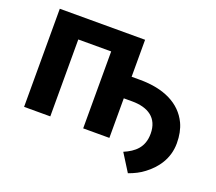

<svg xmlns="http://www.w3.org/2000/svg" viewBox="-113 -682 1091 971"><g transform="rotate(20 432.5 -196.0)"><path d="M701 -91C701 -17 658 18 602 42L661 136C692 125 720 111 743 93C795 54 842 -6 842 -91C842 -131 835 -166 821 -196C779 -284 686 -329 557 -329H512V-528H53V0H194V-414H371V0H512V-213H557C643 -213 701 -176 701 -91Z"/></g></svg>

Font: Asimov
Style: Regular
Weight: 500
Designer: Google
Version: Version 2.000980; 2014